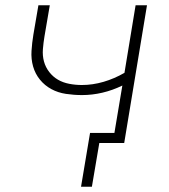

<svg xmlns="http://www.w3.org/2000/svg" viewBox="-20 -540 640 725"><path d="M327 165H286L320 -38H412L442 -217Q405 -199 366.5 -190Q328 -181 290 -181Q259 -181 229 -185.5Q199 -190 174 -203.5Q149 -217 131 -239Q113 -261 105 -289Q97 -317 99 -348Q101 -379 106 -409L125 -520H168L148 -403Q144 -379 142 -354.5Q140 -330 146 -308Q152 -286 166 -268Q180 -250 199 -239Q218 -228 241.5 -223.5Q265 -219 289 -219Q330 -219 371 -231Q412 -243 450 -265L492 -520H535L449 0H355Z"/></svg>

Font: Iosevka XLt Ex Obl
Style: Regular
Weight: 200
Width: 7
Italic angle: -9°
Monospace: yes
Designer: Belleve Invis
Foundry: Belleve Invis
Version: Version 32.5.0; ttfautohint (v1.8.4)